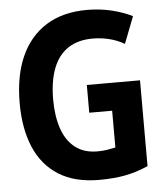

<svg xmlns="http://www.w3.org/2000/svg" viewBox="-53 -770 705 827"><g transform="rotate(-5 300.0 -357.0)"><path d="M343 10Q238 10 168.5 -33.5Q99 -77 64.5 -157.5Q30 -238 30 -349Q30 -467 67.5 -550.5Q105 -634 177 -679Q249 -724 353 -724Q409 -724 459 -712Q509 -700 549 -680L504 -564Q473 -582 438 -590.5Q403 -599 368 -599Q303 -599 260 -570Q217 -541 196 -485.5Q175 -430 175 -352Q175 -280 193.5 -226Q212 -172 250 -142.5Q288 -113 346 -113Q368 -113 387 -116Q406 -119 424 -123V-282H325V-402H555V-31Q503 -8 453 1Q403 10 343 10Z"/></g></svg>

Font: Noto Sans Mono
Style: Bold
Weight: 700
Designer: Monotype Design Team
Foundry: Monotype Imaging Inc.
Version: Version 2.014